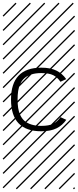

<svg xmlns="http://www.w3.org/2000/svg" viewBox="-23 -978 577 1424"><path d="M468.3 -391.1 425.3 -371.6Q403.3 -404.3 372.1 -420.2Q340.8 -436 283.2 -436Q240.7 -436 209.2 -425.8Q177.7 -415.5 158.4 -398.7Q139.2 -381.8 127.4 -356Q115.7 -330.1 111.6 -302.7Q107.4 -275.4 107.4 -240.2Q107.4 -205.1 111.6 -177.7Q115.7 -150.4 127.4 -124.5Q139.2 -98.6 158.4 -81.8Q177.7 -64.9 209.2 -54.7Q240.7 -44.4 283.2 -44.4Q340.8 -44.4 372.3 -60.5Q403.8 -76.7 425.8 -108.9L468.8 -89.4Q440.4 -48.3 396.5 -26.4Q352.5 -4.4 283.2 -4.4Q58.6 -4.4 58.6 -240.2Q58.6 -476.1 283.2 -476.1Q352.1 -476.1 396 -454.1Q439.9 -432.1 468.3 -391.1ZM526.9 410.6 533.7 417.5 525.4 425.8 518.6 418.9ZM526.9 304.7 533.7 311.5 419.4 425.8 412.6 418.9ZM526.9 198.7 533.7 205.6 313.5 425.8 306.6 418.9ZM526.9 92.3 533.7 99.1 207.5 425.8 200.7 418.9ZM526.9 -13.2 533.7 -6.3 101.6 425.8 94.7 418.9ZM526.9 -119.1 533.7 -112.3 3.4 418 -3.4 411.1ZM526.9 -225.6 533.7 -218.8 3.4 311.5 -3.4 304.7ZM526.9 -331.5 533.7 -324.7 3.4 205.6 -3.4 198.7ZM526.9 -438 533.7 -431.2 3.4 99.1 -3.4 92.3ZM526.9 -543.5 533.7 -536.6 3.4 -6.3 -3.4 -13.2ZM526.9 -649.4 533.7 -642.6 3.4 -112.3 -3.4 -119.1ZM526.9 -755.9 533.7 -749 3.4 -218.8 -3.4 -225.6ZM526.9 -861.8 533.7 -855 3.4 -324.7 -3.4 -331.5ZM516.6 -958 523.4 -951.2 3.4 -431.2 -3.4 -438ZM411.1 -958 418 -951.2 3.4 -536.6 -3.4 -543.5ZM305.2 -958 312 -951.2 3.4 -642.6 -3.4 -649.4ZM198.7 -958 205.6 -951.2 3.4 -749 -3.4 -755.9ZM92.3 -958 99.1 -951.2 3.4 -855 -3.4 -861.8Z"/></svg>

Font: AzarMehrMSRS2
Style: Regular
Weight: 1
Designer: Amin Abedi
Version: Version 1.00